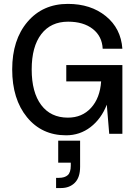

<svg xmlns="http://www.w3.org/2000/svg" viewBox="-20 -680 694 976"><path d="M42 -327.1Q42 -477.5 119.6 -568.8Q197.3 -660.2 325.2 -660.2Q441.4 -660.2 518.1 -597.9Q594.7 -535.6 602.1 -432.1H502Q499 -495.6 451.7 -532.7Q404.3 -569.8 326.2 -569.8Q238.3 -569.8 189.7 -506.3Q141.1 -442.9 141.1 -327.1Q141.1 -210.4 189.5 -146.2Q237.8 -82 325.2 -82Q397.5 -82 442.9 -131.8Q488.3 -181.6 494.1 -266.1H316.9V-349.1H602.1V0H535.2L522.9 -147.9Q494.6 -75.7 440.2 -33.9Q385.7 7.8 315.9 7.8Q192.4 7.8 117.2 -84.2Q42 -176.3 42 -327.1ZM275.9 35.2H387.2V168Q387.2 222.2 360.4 249Q333.5 275.9 290 275.9H265.1V224.1H278.8Q309.1 224.1 324.5 210.2Q339.8 196.3 339.8 162.1V147H275.9Z"/></svg>

Font: Overused Grotesk Medium
Style: Regular
Weight: 500
Version: Version 0.002